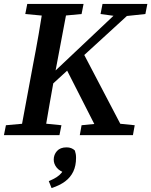

<svg xmlns="http://www.w3.org/2000/svg" viewBox="-30 -684 766 972"><path d="M-10 0 0 -50 133 -62H161L281 -50L271 0ZM71 0 137 -355Q152 -432 165.5 -509.5Q179 -587 191 -664H315L248 -309Q234 -232 220.5 -154.5Q207 -77 194 0ZM98 -613 108 -664H393L383 -613L255 -601H227ZM172 -200 170 -269H192L231 -308L608 -664H679ZM476 0 302 -342 387 -424 609 0ZM374 0 383 -50 504 -62H534L652 -50L643 0ZM479 -613 489 -664H716L706 -613L593 -601H567ZM355 115Q355 155 341 184.5Q327 214 299.5 234.5Q272 255 231 268L217 233Q241 223 256.5 213Q272 203 281.5 191Q291 179 299 163L304 193Q272 183 257 164.5Q242 146 242 124Q242 99 258.5 80.5Q275 62 307 62Q320 62 330.5 66Q341 70 349 78Q352 87 353.5 95.5Q355 104 355 115Z"/></svg>

Font: Source Serif 4 18pt SemiBold
Style: Italic
Weight: 600
Italic angle: -12°
Designer: Frank Grießhammer
Foundry: Adobe Systems Incorporated
Version: Version 4.004;hotconv 1.0.116;makeotfexe 2.5.65601